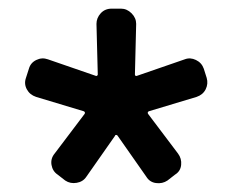

<svg xmlns="http://www.w3.org/2000/svg" viewBox="-20 -770 540 444"><path d="M63.5 -545.9Q48.8 -550.8 42 -563.5Q35.2 -576.2 40 -589.8L46.9 -611.3Q50.8 -625 64 -631.3Q77.1 -637.7 90.8 -632.8L201.2 -594.7Q202.1 -593.8 204.1 -594.7Q206.1 -595.7 206.1 -597.7L203.1 -714.8Q203.1 -728.5 212.9 -739.3Q222.7 -750 238.3 -750H259.8Q273.4 -750 284.2 -739.3Q294.9 -728.5 294.9 -714.8L292 -597.7Q292 -595.7 293.5 -594.7Q294.9 -593.8 296.9 -594.7L407.2 -632.8Q419.9 -637.7 433.1 -631.3Q446.3 -625 451.2 -611.3L458 -589.8Q461.9 -576.2 455.6 -563.5Q449.2 -550.8 434.6 -545.9L324.2 -512.7Q320.3 -510.7 322.3 -506.8L391.6 -415Q400.4 -403.3 398.9 -388.7Q397.5 -374 384.8 -366.2L367.2 -352.5Q355.5 -344.7 340.8 -346.7Q326.2 -348.6 318.4 -361.3L252 -456.1Q251 -458 248.5 -458Q246.1 -458 246.1 -456.1L179.7 -361.3Q171.9 -349.6 157.2 -347.2Q142.6 -344.7 130.9 -352.5L113.3 -366.2Q101.6 -374 99.1 -388.7Q96.7 -403.3 106.4 -415L175.8 -506.8Q177.7 -510.7 173.8 -512.7Z"/></svg>

Font: Rounded-L Mgen+ 1m medium
Style: Regular
Weight: 500
Designer: [Source Han Sans]
Ryoko NISHIZUKA  (kana & ideographs); Paul D. Hunt (Latin, Greek & Cyrillic); Wenlong ZHANG  (bopomofo
Version: Version 1.059.20150602